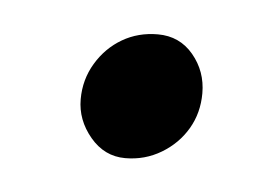

<svg xmlns="http://www.w3.org/2000/svg" viewBox="-26 -295 254 175"><g transform="rotate(5 100.5 -207.5)"><path d="M93 -150Q74 -150 61 -165.5Q48 -181 48 -200Q48 -218 57 -233Q66 -248 80.5 -256.5Q95 -265 113 -265Q133 -265 145.5 -250Q158 -235 158 -215Q158 -197 149.5 -182.5Q141 -168 126 -159Q111 -150 93 -150Z"/></g></svg>

Font: EB Garamond
Style: Italic
Weight: 400
Italic angle: -17.2°
Designer: Georg Duffner and Octavio Pardo
Foundry: Georg Duffner
Version: Version 1.001